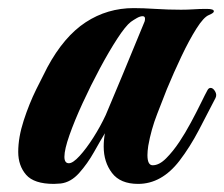

<svg xmlns="http://www.w3.org/2000/svg" viewBox="-20 -448 554 474"><path d="M113 6Q64 6 44.5 -16.5Q25 -39 25 -73Q25 -109 38.5 -150.5Q52 -192 69.5 -227.5Q87 -263 97 -282Q138 -358 191.5 -393Q245 -428 310 -428Q333 -428 364 -426Q395 -424 427 -424Q443 -424 458 -425Q473 -426 487 -426H491Q508 -426 508 -420Q508 -416 496 -411Q483 -406 465 -377.5Q447 -349 428 -309Q409 -269 392 -228Q383 -205 368 -166.5Q353 -128 346 -88Q345 -81 344.5 -75.5Q344 -70 344 -65Q344 -40 357 -40Q373 -40 390 -57Q407 -74 423 -98Q437 -119 451 -145Q465 -171 476 -193.5Q487 -216 492 -225Q495 -231 500 -231Q506 -231 511 -222.5Q516 -214 512 -206Q493 -169 471 -127Q449 -85 423 -51Q379 6 321 6Q277 6 256.5 -21Q236 -48 236 -86Q236 -103 239 -119Q228 -101 212 -72.5Q196 -44 175.5 -21Q155 2 130 5Q126 5 122 5.5Q118 6 113 6ZM150 -45Q160 -45 176.5 -63Q193 -81 210.5 -108.5Q228 -136 241 -164Q244 -172 255.5 -198.5Q267 -225 281.5 -260.5Q296 -296 311 -332Q326 -368 337 -395Q338 -398 338 -402Q338 -408 332 -408Q326 -408 318 -403.5Q310 -399 303 -394Q290 -384 269.5 -352.5Q249 -321 226.5 -279Q204 -237 184 -193.5Q164 -150 151.5 -114.5Q139 -79 139 -61Q139 -45 150 -45Z"/></svg>

Font: Praise
Style: Regular
Weight: 400
Designer: Robert E. Leuschke
Foundry: Robert E. Leuschke
Version: Version 1.100; ttfautohint (v1.8.3)